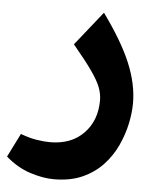

<svg xmlns="http://www.w3.org/2000/svg" viewBox="-141 -480 640 777"><g transform="rotate(5 179.5 -91.5)"><path d="M106 253Q62 253 9.5 236Q-43 219 -90 178L-42 82Q-8 95 22.5 100Q53 105 78 105Q164 105 214.5 53Q265 1 265 -81Q265 -107 255 -133.5Q245 -160 218 -198.5Q191 -237 140 -298L250 -436Q329 -327 364 -243Q399 -159 399 -81Q399 -43 389.5 2Q380 47 359.5 91.5Q339 136 305 172.5Q271 209 222 231Q173 253 106 253Z"/></g></svg>

Font: Readex Pro bold
Style: Bold
Weight: 700
Designer: Bonnie Shaver-Troup, Thomas Jockin
Foundry: Lexend
Version: Version 1.200; ttfautohint (v1.8.3)